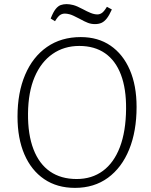

<svg xmlns="http://www.w3.org/2000/svg" viewBox="-20 -898 731 932"><path d="M65 -332Q65 -448 102 -535Q139 -622 208 -670Q277 -718 372 -718Q456 -718 516.5 -676.5Q577 -635 610 -559Q643 -483 643 -379Q643 -261 607 -172.5Q571 -84 504 -35Q437 14 344 14Q257 14 194.5 -28.5Q132 -71 98.5 -148.5Q65 -226 65 -332ZM116 -347Q115 -245 142.5 -173.5Q170 -102 223 -65.5Q276 -29 352 -29Q426 -29 479.5 -68.5Q533 -108 562 -184Q591 -260 592 -369Q593 -467 567 -535.5Q541 -604 490 -639.5Q439 -675 365 -675Q291 -675 235 -636Q179 -597 148 -524Q117 -451 116 -347ZM441 -781Q423 -781 407 -787Q391 -793 366 -807Q332 -825 318.5 -828.5Q305 -832 295 -832Q282 -832 271.5 -825Q261 -818 247 -795L226 -808Q238 -839 250 -854Q262 -869 275 -873.5Q288 -878 303 -878Q318 -878 335.5 -873.5Q353 -869 381 -854Q403 -842 420.5 -835Q438 -828 453 -828Q464 -828 474.5 -835Q485 -842 499 -865L523 -852Q510 -823 498 -808Q486 -793 472.5 -787Q459 -781 441 -781Z"/></svg>

Font: Literata 18pt ExtraLight
Style: Italic
Weight: 250
Italic angle: -2°
Designer: Latin by Veronika Burian and Jose Scaglione. Greek by Irene Vlachou. Cyrillic by Vera Evstafieva
Foundry: TypeTogether
Version: Version 3.103;gftools[0.9.29]